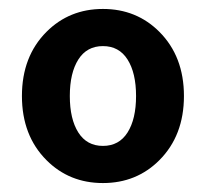

<svg xmlns="http://www.w3.org/2000/svg" viewBox="-20 -832 460 429"><path d="M84 -474Q29 -529 29 -617.5Q29 -706 84 -761Q135 -812 210 -812Q285 -812 336 -761Q391 -706 391 -617.5Q391 -529 336 -474Q285 -423 210 -423Q135 -423 84 -474ZM155 -536Q174 -506 210 -506Q246 -506 265 -536Q284 -566 284 -617.5Q284 -669 265 -699Q246 -729 210 -729Q174 -729 155 -699Q136 -669 136 -617.5Q136 -566 155 -536Z"/></svg>

Font: Resource Han Rounded KR
Style: Bold
Weight: 700
Designer: Cyano Hao (round all glyphs); Ryoko NISHIZUKA 西塚涼子 (kana, bopomofo & ideographs); Paul D. Hunt (Latin, Greek & Cyrillic)
Foundry: Cyano Hao
Version: 0.990